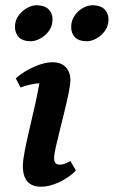

<svg xmlns="http://www.w3.org/2000/svg" viewBox="-20 -699 433 731"><path d="M137 12Q67 12 67 -67Q67 -87 74 -123.5Q81 -160 91.5 -204.5Q102 -249 112.5 -295.5Q123 -342 130 -382Q114 -381 95.5 -377Q77 -373 58 -366L40 -401Q73 -429 111.5 -445.5Q150 -462 179 -462Q214 -462 231 -442.5Q248 -423 248 -395Q248 -377 241.5 -345.5Q235 -314 226 -277Q217 -240 208 -204Q199 -168 192.5 -139.5Q186 -111 186 -97Q186 -72 207 -72Q225 -72 248 -86L269 -50Q242 -22 204.5 -5Q167 12 137 12ZM311 -542Q280 -542 265.5 -557Q251 -572 251 -596Q251 -621 264.5 -640Q278 -659 296.5 -669Q315 -679 332 -679Q362 -679 377.5 -664Q393 -649 393 -625Q393 -600 379.5 -581.5Q366 -563 347 -552.5Q328 -542 311 -542ZM97 -542Q67 -542 52 -557Q37 -572 37 -597Q37 -621 50.5 -639.5Q64 -658 83 -668.5Q102 -679 119 -679Q149 -679 164.5 -664Q180 -649 180 -625Q180 -600 166.5 -581.5Q153 -563 133.5 -552.5Q114 -542 97 -542Z"/></svg>

Font: Petrona
Style: Bold Italic
Weight: 700
Italic angle: -9°
Designer: Ringo R. Seeber
Foundry: Ringo R. Seeber
Version: Version 2.001; ttfautohint (v1.8.3)